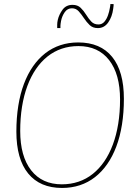

<svg xmlns="http://www.w3.org/2000/svg" viewBox="-20 -920 674 950"><path d="M287 10Q178 10 119.5 -61.5Q61 -133 61 -269Q61 -337 70.5 -396.5Q80 -456 98.5 -505Q117 -554 143.5 -592Q170 -630 204 -656.5Q238 -683 279 -696.5Q320 -710 367 -710Q477 -710 535 -638.5Q593 -567 593 -431Q593 -363 583.5 -303.5Q574 -244 555.5 -195Q537 -146 510.5 -108Q484 -70 450 -43.5Q416 -17 375 -3.5Q334 10 287 10ZM286 -8Q330 -8 368.5 -21Q407 -34 439 -59.5Q471 -85 496 -121.5Q521 -158 538.5 -205Q556 -252 565 -308Q574 -364 574 -428Q574 -553 520 -622.5Q466 -692 368 -692Q324 -692 285.5 -679Q247 -666 215 -640.5Q183 -615 158 -578.5Q133 -542 115.5 -495Q98 -448 89 -392Q80 -336 80 -272Q80 -147 134 -77.5Q188 -8 286 -8ZM263 -781Q263 -786 263 -797.5Q263 -809 266 -822Q272 -848 289.5 -872Q307 -896 339 -896Q364 -896 379 -881.5Q394 -867 406 -847.5Q418 -828 431.5 -813.5Q445 -799 467 -799Q485 -799 496.5 -812.5Q508 -826 514.5 -845Q521 -864 523 -878Q525 -887 525.5 -891.5Q526 -896 526 -900H542Q542 -897 542 -892Q542 -887 540 -876Q535 -837 515.5 -809Q496 -781 464 -781Q439 -781 423.5 -796Q408 -811 395.5 -830Q383 -849 369.5 -864Q356 -879 336 -879Q314 -879 300.5 -860Q287 -841 282 -816Q279 -799 279 -792.5Q279 -786 279 -781Z"/></svg>

Font: Georama ExtraCondensed Thin Thin
Style: Italic
Weight: 250
Italic angle: -9°
Version: Version 1.001